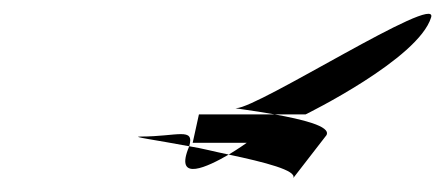

<svg xmlns="http://www.w3.org/2000/svg" viewBox="-20 -665 642 277"><path d="M183 -468C167 -468 205 -463 253 -454C261 -482 236 -468 183 -468ZM251 -449 253 -454C272 -451 290 -446 310 -442C279 -424 234 -403 251 -449ZM267 -500 258 -459H336C336 -459 325 -451 310 -442C362 -431 409 -419 403 -408L451 -470C458 -483 415 -493 376 -500ZM321 -509C352 -509 613 -676 602 -640C584 -580 421 -500 421 -500H376C343 -506 314 -509 321 -509Z"/></svg>

Font: bitstorm
Style: obl
Weight: 400
Version: Version 0.2